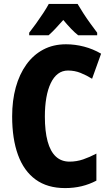

<svg xmlns="http://www.w3.org/2000/svg" viewBox="-20 -950 561 980"><path d="M327 -590Q298 -590 276 -573.5Q254 -557 239 -525.5Q224 -494 216.5 -451Q209 -408 209 -355Q209 -280 223 -228.5Q237 -177 265 -151Q293 -125 335 -125Q371 -125 404.5 -136.5Q438 -148 472 -166V-28Q436 -9 396.5 0.5Q357 10 312 10Q222 10 162 -33.5Q102 -77 72 -159Q42 -241 42 -356Q42 -437 60.5 -504Q79 -571 114.5 -620.5Q150 -670 201 -697Q252 -724 317 -724Q363 -724 409 -712Q455 -700 496 -676L450 -548Q421 -566 391 -578Q361 -590 327 -590ZM376 -930Q389 -908 405 -883Q421 -858 439.5 -832.5Q458 -807 476 -783V-770H379Q361 -784 342.5 -803.5Q324 -823 303 -848Q281 -823 262.5 -803.5Q244 -784 228 -770H129V-783Q144 -802 163.5 -829Q183 -856 201 -883.5Q219 -911 229 -930Z"/></svg>

Font: Noto Sans Display Condensed ExtraBold
Style: Regular
Weight: 800
Width: 3
Designer: Monotype Design Team
Foundry: Monotype Imaging Inc.
Version: Version 2.003